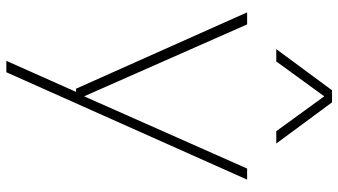

<svg xmlns="http://www.w3.org/2000/svg" viewBox="-251 -597 1068 606"><g transform="rotate(90 283.0 -294.0)"><path d="M260 0 19 -540H57L284 -25.5L512 -540H547L208 220H172L270 0ZM135 -632 265 -808H303L433 -632H394L284 -783.5L174 -632Z"/></g></svg>

Font: Encode Sans Expanded Thin
Style: Regular
Weight: 100
Width: 7
Designer: Multiple Designers
Foundry: Impallari Type
Version: Version 3.000; ttfautohint (v1.8.3) -l 8 -r 50 -G 200 -x 14 